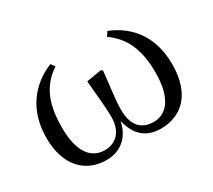

<svg xmlns="http://www.w3.org/2000/svg" viewBox="-108 -725 1039 937"><g transform="rotate(-30 411.0 -257.0)"><path d="M257 15C333 15 393 -30 410 -117C430 -28 482 15 563 15C680 15 767 -63 767 -231C767 -382 692 -482 574 -529L558 -505C639 -447 676 -366 676 -236C676 -91 620 -31 549 -31C477 -31 439 -77 439 -163C439 -218 452 -298 459 -373L450 -379L366 -365C372 -281 381 -221 381 -155C381 -72 334 -31 273 -31C199 -31 146 -89 146 -232C146 -371 185 -450 268 -506L252 -528C136 -481 55 -379 55 -225C55 -67 140 15 257 15Z"/></g></svg>

Font: Source Han Serif CN Medium
Style: Regular
Weight: 500
Designer: Ryoko NISHIZUKA 西塚涼子 (kana & ideographs); Frank Grießhammer (Latin, Greek & Cyrillic); Wenlong ZHANG 张文龙 (bopomofo); San
Foundry: Adobe
Version: Version 2.002;hotconv 1.1.0;makeotfexe 2.6.0